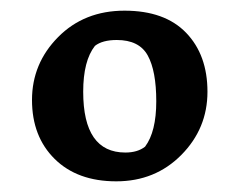

<svg xmlns="http://www.w3.org/2000/svg" viewBox="-20 -734 449 360"><path d="M198 -394Q125 -394 82.5 -436Q40 -478 40 -546.5Q40 -615 89 -664.5Q138 -714 213.5 -714Q289 -714 329 -672.5Q369 -631 369 -562Q369 -493 320 -443.5Q271 -394 198 -394ZM252 -459Q273 -487 273 -544Q273 -601 257 -630Q241 -659 199 -659Q172 -659 158 -648Q136 -620 136 -562Q136 -448 215 -448Q238 -448 252 -459Z"/></svg>

Font: Asul
Style: Bold
Weight: 700
Designer: Mariela Monsalve
Foundry: Mariela Monsalve
Version: Version 1.002